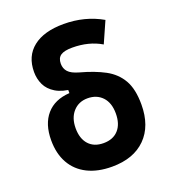

<svg xmlns="http://www.w3.org/2000/svg" viewBox="-137 -845 859 958"><g transform="rotate(-20 293.0 -366.0)"><path d="M294.9 9.8Q219.2 9.8 165 -17.3Q110.8 -44.4 82 -95.5Q53.2 -146.5 53.2 -217.8Q53.2 -303.7 96.4 -353.5Q139.6 -403.3 219.2 -408.2V-440.4L247.6 -421.4Q188.5 -425.8 153.8 -446.8Q119.1 -467.8 104.2 -499.3Q89.4 -530.8 89.4 -566.9Q89.4 -650.9 147 -696.5Q204.6 -742.2 309.6 -742.2Q421.9 -742.2 513.2 -689.9L463.4 -577.6Q397.9 -616.7 309.6 -616.7Q267.1 -616.7 248 -603.5Q229 -590.3 229 -560.5Q229 -534.7 244.9 -517.1Q260.7 -499.5 300.8 -488.3Q376.5 -467.8 429.2 -439.5Q481.9 -411.1 509.8 -362.5Q537.6 -314 537.6 -232.4Q537.6 -118.2 473.4 -54.2Q409.2 9.8 294.9 9.8ZM294.9 -115.2Q345.7 -115.2 374 -146.5Q402.3 -177.7 402.3 -233.9Q402.3 -290.5 372.8 -321.8Q343.3 -353 294.9 -353Q247.6 -353 218 -320.1Q188.5 -287.1 188.5 -232.4Q188.5 -177.2 216.6 -146.2Q244.6 -115.2 294.9 -115.2Z"/></g></svg>

Font: Cascadia Mono
Style: Regular
Weight: 400
Monospace: yes
Designer: Aaron Bell
Foundry: Saja Typeworks
Version: Version 2404.023